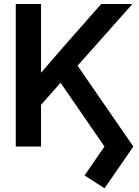

<svg xmlns="http://www.w3.org/2000/svg" viewBox="-20 -748 708 980"><path d="M60.5 0V-727.5H189.5V-376.5Q217.8 -409.7 246.3 -442.4Q274.9 -475.1 303.2 -508.3L496.6 -727.5H655.8L376 -412.6L660.6 0L513.7 212.9L411.6 147.5L513.2 0L289.1 -325.7L189.5 -212.9V0Z"/></svg>

Font: Inter Display SemiBold
Style: Regular
Weight: 600
Designer: Rasmus Andersson
Foundry: rsms
Version: Version 4.001;git-9221beed3